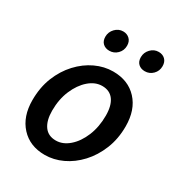

<svg xmlns="http://www.w3.org/2000/svg" viewBox="-169 -806 861 928"><g transform="rotate(30 261.5 -341.5)"><path d="M217 12Q134 12 84 -42.5Q34 -97 34 -188Q34 -259 57 -316.5Q80 -374 119 -416Q158 -458 206 -480.5Q254 -503 304 -503Q388 -503 438 -449Q488 -395 488 -303Q488 -233 464.5 -175Q441 -117 402 -75Q363 -33 315 -10.5Q267 12 217 12ZM229 -75Q268 -75 302.5 -105Q337 -135 358 -186Q379 -237 379 -300Q379 -356 357 -386Q335 -416 293 -416Q254 -416 219.5 -386Q185 -356 163.5 -305.5Q142 -255 142 -192Q142 -137 164 -106Q186 -75 229 -75ZM236 -580Q214 -580 200 -593Q186 -606 186 -630Q186 -656 204.5 -675.5Q223 -695 249 -695Q270 -695 284.5 -681.5Q299 -668 299 -644Q299 -617 280.5 -598.5Q262 -580 236 -580ZM434 -580Q412 -580 398 -593Q384 -606 384 -630Q384 -656 402.5 -675.5Q421 -695 447 -695Q469 -695 483 -681.5Q497 -668 497 -644Q497 -617 478.5 -598.5Q460 -580 434 -580Z"/></g></svg>

Font: Source Sans 3 Semibold
Style: Italic
Weight: 600
Italic angle: -11°
Designer: Paul D. Hunt
Foundry: Adobe
Version: Version 3.052;hotconv 1.1.0;makeotfexe 2.6.0